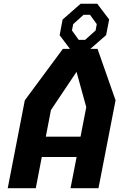

<svg xmlns="http://www.w3.org/2000/svg" viewBox="-20 -986 660 1006"><path d="M20.5 0H167.5L199 -163.5H381.5L349.5 0H496L585.5 -460.5L491 -730H453.5L536 -802L552 -884L489.5 -966.5H402.5L308 -883.5L292.5 -801.5L346.5 -730H309.5L110 -460.5ZM220 -270 247 -409.5 381 -609.5 432 -424.5 402 -270ZM357 -826.5 363.5 -859.5 418 -908.5H451.5L487 -859.5L481 -826.5L426 -777H392.5Z"/></svg>

Font: Monaspace Krypton
Style: Bold Italic
Weight: 700
Italic angle: -11°
Designer: Riley Cran & the Lettermatic Team
Foundry: Lettermatic
Version: Version 1.101 (Monaspace Krypton)